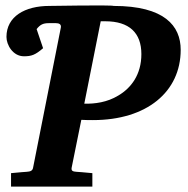

<svg xmlns="http://www.w3.org/2000/svg" viewBox="-20 -693 700 713"><path d="M651 -508C651 -597 591 -671 402 -671C396 -675 163 -671 163 -671C73 -671 4 -632 4 -556C4 -526 28 -484 69 -484C97 -484 111 -489 140 -514L116 -585C129 -601 139 -607 161 -607H188C199 -607 208 -603 206 -591L103 -71C101 -58 92 -56 79 -55C79 -55 49 -53 21 -50V0H323V-50C295 -53 264 -55 264 -55C251 -56 244 -58 246 -70L282 -248C296 -247 314 -247 325 -247C525 -247 651 -352 651 -508ZM505 -492C505 -416 467 -366 419 -338C378 -313 332 -307 293 -308L354 -614H371C460 -614 505 -571 505 -492Z"/></svg>

Font: Veleka
Style: Bold Italic
Weight: 700
Italic angle: -12°
Designer: Stefan Peev, Context Ltd, 2016; SIL International, 1997-2014.
Foundry: Stefan Peev, Context Ltd, 2016
Version: Version 5.000